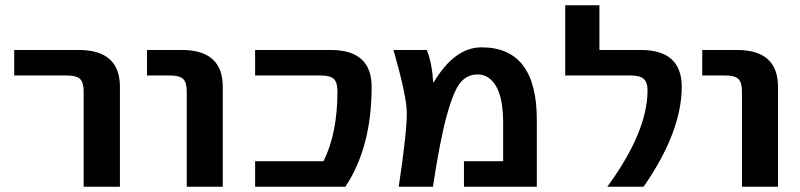

<svg xmlns="http://www.w3.org/2000/svg" viewBox="-20 -710 3042 730"><path d="M34 -423V-520H279Q436 -520 436 -380V0H298V-363Q298 -397 284 -410Q270 -423 235 -423Z M539 -423V-520H671Q827 -520 827 -380V0H690V-363Q690 -397 676 -410Q662 -423 627 -423Z M1237 -520Q1393 -520 1393 -380Q1393 -150 1293 0H950V-97H1210Q1263 -203 1263 -363Q1263 -397 1249 -410Q1235 -423 1200 -423H950V-520Z M1627 -397H1629Q1708 -530 1811 -530Q2021 -530 2021 -255V0H1744V-97H1893V-242Q1893 -336 1866.5 -381.5Q1840 -427 1796 -427Q1757 -427 1731 -396.5Q1705 -366 1679 -272Q1653 -178 1626 0H1496Q1529 -221 1526.5 -287Q1524 -353 1476 -520H1603Q1623 -468 1627 -397Z M2289 0Q2442 -209 2442 -367Q2442 -397 2427.5 -410Q2413 -423 2379 -423H2129V-690H2259V-520H2416Q2572 -520 2572 -380Q2572 -209 2427 0Z M2650 -423V-520H2782Q2938 -520 2938 -380V0H2801V-363Q2801 -397 2787 -410Q2773 -423 2738 -423Z"/></svg>

Font: M PLUS 1p
Style: Bold
Weight: 700
Version: Version 1.062